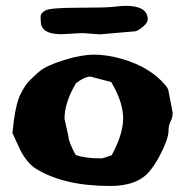

<svg xmlns="http://www.w3.org/2000/svg" viewBox="-20 -616 632 651"><path d="M406.2 -596.2Q480.5 -596.2 481 -550.8Q481 -538.6 463.6 -524.4Q446.3 -510.3 437 -509.8L318.4 -499.5L259.8 -503.9L188.5 -500H188Q122.1 -500 118.7 -538.6Q117.7 -545.4 117.7 -559.1Q117.7 -572.8 135.5 -581.3Q153.3 -589.8 247.1 -589.8Q340.8 -589.8 365.7 -593Q390.6 -596.2 406.2 -596.2ZM397.5 -219.7Q395.5 -273.9 356.9 -337.9L286.1 -356.4Q266.1 -355.5 237.8 -334Q198.7 -268.6 198.7 -212.9L211.9 -154.3V-153.8Q211.9 -136.7 236.3 -90.8Q268.1 -79.1 319.8 -79.1H323.7Q329.6 -79.1 358.9 -89.8Q397.5 -161.6 397.5 -213.9Q397.5 -214.4 397.5 -215.3ZM22 -165.5Q31.7 -259.8 48.3 -293.9Q64.9 -328.1 81.5 -344.2Q98.1 -360.4 104.2 -365.7Q110.4 -371.1 115.7 -375.5Q139.6 -394.5 197.8 -412.6Q255.9 -430.7 299.3 -430.7Q342.8 -430.7 392.6 -416.5Q487.3 -389.6 540 -328.1Q547.4 -319.8 550.3 -312.5L565.4 -234.4V-233.4Q565.4 -216.8 558.3 -204.3Q551.3 -191.9 551.3 -171.1Q551.3 -150.4 531.5 -108.2Q511.7 -65.9 490.2 -39.1Q449.2 14.6 353.5 14.6Q195.8 14.6 101.1 -44.4Q71.3 -63.5 47.9 -108.9Z"/></svg>

Font: Drukaatie burti
Style: Heavy
Weight: 800
Version: Version 0.14